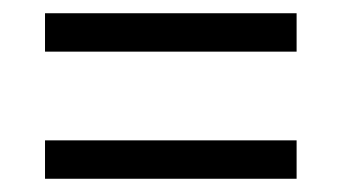

<svg xmlns="http://www.w3.org/2000/svg" viewBox="-20 -502 517 290"><path d="M48 -482H428V-424H48ZM48 -290H428V-232H48Z"/></svg>

Font: Noto Serif Sinhala Condensed
Style: Regular
Weight: 400
Width: 3
Designer: Jelle Bosma - Monotype Design Team
Foundry: Monotype Imaging Inc.
Version: Version 2.007; ttfautohint (v1.8.4.7-5d5b)